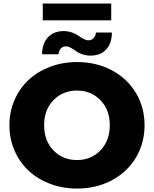

<svg xmlns="http://www.w3.org/2000/svg" viewBox="-20 -1071 886 1105"><path d="M422.9 14.2Q339.8 14.2 267.6 -13.4Q195.3 -41 144 -89.1Q92.8 -137.2 63.5 -204.8Q34.2 -272.5 34.2 -350.1Q34.2 -427.7 63.5 -495.4Q92.8 -563 144 -610.8Q195.3 -658.7 267.6 -686.3Q339.8 -713.9 422.9 -713.9Q533.7 -713.9 622.6 -667Q711.4 -620.1 761.7 -536.9Q812 -453.6 812 -350.1Q812 -246.6 761.7 -163.1Q711.4 -79.6 622.3 -32.7Q533.2 14.2 422.9 14.2ZM287.8 -205.3Q341.8 -149.9 422.9 -149.9Q503.9 -149.9 557.9 -205.3Q611.8 -260.7 611.8 -350.1Q611.8 -439.5 557.9 -494.6Q503.9 -549.8 422.9 -549.8Q341.8 -549.8 287.8 -494.6Q233.9 -439.5 233.9 -350.1Q233.9 -260.7 287.8 -205.3ZM501 -751Q474.6 -751 451.7 -759.3Q428.7 -767.6 415.8 -777.6Q402.8 -787.6 387.7 -795.9Q372.6 -804.2 359.9 -804.2Q341.3 -804.2 329.8 -791.7Q318.4 -779.3 316.9 -758.8H222.2Q222.7 -820.8 256.1 -856.4Q289.6 -892.1 346.2 -892.1Q371.6 -892.1 394.5 -883.8Q417.5 -875.5 431.2 -865.5Q444.8 -855.5 460.4 -847.2Q476.1 -838.9 488.8 -838.9Q506.8 -838.9 518.8 -851.8Q530.8 -864.7 532.2 -883.8H624Q623.5 -820.8 590.8 -785.9Q558.1 -751 501 -751ZM226.1 -954.1V-1050.8H620.1V-954.1Z"/></svg>

Font: Montserrat ExtraBold
Style: Regular
Weight: 800
Designer: Julieta Ulanovsky
Foundry: Julieta Ulanovsky
Version: Version 9.000